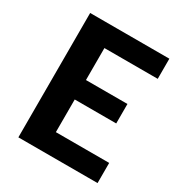

<svg xmlns="http://www.w3.org/2000/svg" viewBox="-170 -848 915 970"><g transform="rotate(30 287.0 -363.0)"><path d="M227 -608V-421.5H469V-308H227V-117.5H538V0H76V-725.5H538V-608Z"/></g></svg>

Font: Lato
Style: Regular
Weight: 800
Designer: Lukasz Dziedzic with Adam Twardoch and Botio Nikoltchev
Foundry: tyPoland Lukasz Dziedzic
Version: Version 2.015; 2015-08-06; http://www.latofonts.com/; ttfaut